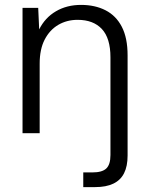

<svg xmlns="http://www.w3.org/2000/svg" viewBox="-20 -544 607 784"><path d="M72 0V-512H136L140 -424Q164 -472 208.5 -498Q253 -524 311 -524Q368 -524 411 -502Q454 -480 477.5 -434.5Q501 -389 501 -318V91Q501 135 486.5 163.5Q472 192 442.5 206Q413 220 369 220H320V160H358Q397 160 414 144Q431 128 431 89V-310Q431 -388 396 -425.5Q361 -463 297 -463Q253 -463 218 -442.5Q183 -422 162.5 -382.5Q142 -343 142 -284V0Z"/></svg>

Font: DM Sans 12pt Light
Style: Regular
Weight: 300
Version: Version 4.004;gftools[0.9.30]